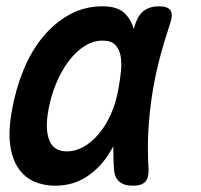

<svg xmlns="http://www.w3.org/2000/svg" viewBox="-20 -580 640 610"><path d="M155 10Q119 10 89 -3Q59 -16 39 -44.5Q19 -73 12.5 -118.5Q6 -164 18 -230Q30 -298 55 -358.5Q80 -419 117 -463.5Q154 -508 201.5 -534Q249 -560 306 -560Q354 -560 377 -537Q397 -517 405 -488Q408 -497 411 -507Q421 -535 439.5 -547.5Q458 -560 485 -560Q513 -560 521.5 -547Q530 -534 521 -507Q502 -450 487.5 -395Q473 -340 464 -283.5Q455 -227 451.5 -167.5Q448 -108 452 -42Q453 -15 441.5 -2.5Q430 10 402 10Q374 10 359 -3Q344 -16 342 -42Q340 -80 340 -115Q331 -99 322 -85Q292 -41 250.5 -15.5Q209 10 155 10ZM193 -99Q219 -99 244.5 -113Q270 -127 292.5 -153Q315 -179 332 -216.5Q349 -254 357 -302Q362 -329 364.5 -355.5Q367 -382 363 -403Q359 -424 346 -437.5Q333 -451 306 -451Q276 -451 248.5 -433.5Q221 -416 198 -385.5Q175 -355 158 -314Q141 -273 133 -226Q123 -168 137 -133.5Q151 -99 193 -99Z"/></svg>

Font: Maple Mono NL SemiBold
Style: Italic
Weight: 600
Italic angle: -10°
Monospace: yes
Designer: subframe7536
Version: Version 7.000